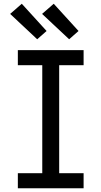

<svg xmlns="http://www.w3.org/2000/svg" viewBox="-20 -1002 540 1022"><path d="M75 0V-80H205V-655H75V-735H425V-655H295V-80H425V0ZM348 -793 204 -928 266 -982 398 -837ZM178 -793 34 -928 96 -982 228 -837Z"/></svg>

Font: Iosevka Curly Slab Medium
Style: Regular
Weight: 500
Monospace: yes
Designer: Belleve Invis
Foundry: Belleve Invis
Version: Version 22.1.2; ttfautohint (v1.8.4)